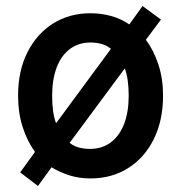

<svg xmlns="http://www.w3.org/2000/svg" viewBox="-20 -578 600 637"><path d="M106 39 47 -6 96 -74Q70 -110 55 -157Q40 -204 40 -261Q40 -343 71 -404.5Q102 -466 156 -500Q210 -534 280 -534Q316 -534 348.5 -525Q381 -516 409 -497L453 -558L514 -513L464 -446Q490 -411 505.5 -364Q521 -317 521 -261Q521 -179 490.5 -117Q460 -55 405.5 -20.5Q351 14 280 14Q243 14 211 4Q179 -6 151 -23ZM279 -84Q319 -84 348 -106Q377 -128 392 -167.5Q407 -207 407 -261Q407 -286 404 -309Q401 -332 394 -351L211 -104Q225 -93 242 -88.5Q259 -84 279 -84ZM166 -169 348 -416Q335 -427 317.5 -432Q300 -437 280 -437Q241 -437 212 -415.5Q183 -394 168 -354Q153 -314 153 -261Q153 -233 156 -210.5Q159 -188 166 -169Z"/></svg>

Font: Ubuntu Sans Mono Medium
Style: Regular
Weight: 500
Monospace: yes
Designer: Dalton Maag Ltd
Foundry: Dalton Maag Ltd
Version: Version 1.006